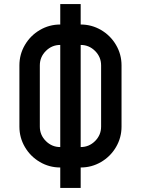

<svg xmlns="http://www.w3.org/2000/svg" viewBox="-20 -820 690 940"><path d="M375 -800V-700Q429 -700 475 -673Q521 -646 548 -600Q575 -554 575 -500V-200Q575 -146 548 -100Q521 -54 475 -27Q429 0 375 0V100H275V0Q221 0 175 -27Q129 -54 102 -100Q75 -146 75 -200V-500Q75 -554 102 -600Q129 -646 175 -673Q221 -700 275 -700V-800ZM275 -100V-600Q234 -600 204.5 -570.5Q175 -541 175 -500V-200Q175 -159 204.5 -129.5Q234 -100 275 -100ZM475 -200V-500Q475 -541 445.5 -570.5Q416 -600 375 -600V-100Q416 -100 445.5 -129.5Q475 -159 475 -200Z"/></svg>

Font: Monoikos Medium
Style: Regular
Weight: 500
Designer: Brian Krent
Version: Version 0.088